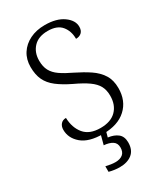

<svg xmlns="http://www.w3.org/2000/svg" viewBox="-231 -817 982 1141"><g transform="rotate(-30 259.5 -246.5)"><path d="M253 10Q156 10 108 -31Q60 -72 60 -129Q60 -153 73 -168Q86 -183 109 -183Q111 -115 147 -71.5Q183 -28 258 -28Q329 -28 366 -65.5Q403 -103 403 -166Q403 -205 388 -233Q373 -261 338.5 -285.5Q304 -310 246 -337Q188 -365 150.5 -394Q113 -423 95.5 -460Q78 -497 78 -550Q78 -602 103 -641Q128 -680 172.5 -702Q217 -724 275 -724Q355 -724 402 -690.5Q449 -657 449 -613Q449 -587 434.5 -573.5Q420 -560 396 -560Q396 -614 366.5 -649.5Q337 -685 273 -685Q209 -685 175 -649Q141 -613 141 -557Q141 -516 156 -488Q171 -460 202.5 -438Q234 -416 285 -392Q338 -366 379 -338.5Q420 -311 444 -273.5Q468 -236 468 -181Q468 -94 411.5 -42Q355 10 253 10ZM240 231Q224 231 205 228.5Q186 226 168 221V183Q186 187 202 189.5Q218 192 233 192Q265 192 283.5 177Q302 162 302 131Q302 101 280.5 87Q259 73 222 70L243 -9H280L266 42Q307 47 332 67Q357 87 357 128Q357 180 325 205.5Q293 231 240 231Z"/></g></svg>

Font: Noto Serif Tamil Light
Style: Regular
Weight: 300
Designer: Indian Type Foundry, Tom Grace, and the Monotype Design Team
Foundry: Monotype Imaging Inc.
Version: Version 2.004; ttfautohint (v1.8.4.7-5d5b)